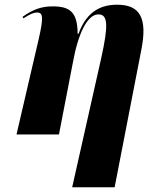

<svg xmlns="http://www.w3.org/2000/svg" viewBox="-20 -570 628 814"><path d="M286 224H466L579 -358C606 -493 574 -550 477 -550C414 -550 349 -527 313 -427H309C309 -519 276 -543 203 -543C156 -543 120 -530 76 -499L79 -492C110 -512 124 -517 137 -517C163 -517 165 -496 144 -404L50 0H230L289 -305C311 -427 350 -509 397 -509C438 -509 440 -463 409 -323Z"/></svg>

Font: Noto Serif Display Condensed Black
Style: Italic
Weight: 900
Width: 3
Italic angle: -12°
Designer: Monotype Design Team
Foundry: Monotype Imaging Inc.
Version: Version 2.009